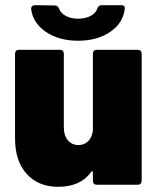

<svg xmlns="http://www.w3.org/2000/svg" viewBox="-20 -712 608 740"><path d="M353 -520H511Q518 -520 522 -516Q526 -512 526 -505V-15Q526 -8 522 -4Q518 0 511 0H353Q346 0 342 -4Q338 -8 338 -15V-48Q338 -51 336 -52Q334 -53 332 -50Q291 8 204 8Q128 8 83 -41.5Q38 -91 38 -179V-505Q38 -512 42 -516Q46 -520 53 -520H211Q218 -520 222 -516Q226 -512 226 -505V-220Q226 -190 241.5 -171.5Q257 -153 282 -153Q304 -153 318.5 -166.5Q333 -180 337 -203Q338 -205 338 -209V-505Q338 -512 342 -516Q346 -520 353 -520ZM100 -677V-679Q100 -685 104 -688.5Q108 -692 115 -692L192 -691Q203 -691 208 -678Q214 -661 234 -650.5Q254 -640 281 -640Q309 -640 329 -650.5Q349 -661 355 -679Q360 -692 371 -692H447Q462 -692 461 -680Q456 -625 406 -590Q356 -555 281 -555Q207 -555 157 -589Q107 -623 100 -677Z"/></svg>

Font: Barlow Black
Style: Regular
Weight: 900
Designer: Jeremy Tribby
Foundry: Tribby Type
Version: Version 1.422